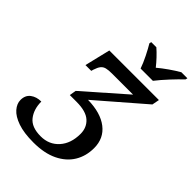

<svg xmlns="http://www.w3.org/2000/svg" viewBox="-268 -1046 1172 1172"><g transform="rotate(45 318.0 -460.0)"><path d="M248 11Q166 11 113 -7.5Q60 -26 34.5 -55.5Q9 -85 9 -117Q9 -158 37 -179Q65 -200 106 -200Q106 -134 140 -90.5Q174 -47 253 -47Q325 -47 370 -97Q415 -147 415 -230Q415 -284 378 -317.5Q341 -351 259 -351H201L208 -394L472 -626H290Q260 -626 242 -621.5Q224 -617 213 -603.5Q202 -590 193 -562L189 -548H139L179 -714H607L598 -667L300 -409Q411 -407 473 -359Q535 -311 535 -227Q535 -158 502.5 -104.5Q470 -51 406 -20Q342 11 248 11ZM392 -771Q380 -806 359 -848Q338 -890 321 -918L324 -931H368Q389 -913 412.5 -888Q436 -863 454 -840Q481 -863 517.5 -888.5Q554 -914 584 -931H636L633 -918Q603 -890 564.5 -848.5Q526 -807 498 -771Z"/></g></svg>

Font: Noto Serif Medium
Style: Italic
Weight: 500
Italic angle: -12°
Designer: Monotype Design Team
Foundry: Monotype Imaging Inc.
Version: Version 2.014; ttfautohint (v1.8.4.7-5d5b)